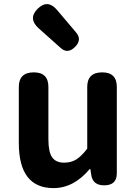

<svg xmlns="http://www.w3.org/2000/svg" viewBox="-20 -918 677 951"><path d="M558.6 -487.3V-59.6Q558.6 0 496.1 0Q438.5 0 431.6 -53.7L427.7 -80.1H423.8Q344.7 13.7 245.1 13.7Q73.2 13.7 73.2 -210V-487.3Q73.2 -559.6 147.5 -559.6Q219.7 -559.6 219.7 -487.3V-228.5Q219.7 -165 238.3 -138.7Q256.8 -112.3 297.9 -112.3Q332 -112.3 357.4 -127.9Q382.8 -143.6 412.1 -181.6V-487.3Q412.1 -559.6 486.3 -559.6Q558.6 -559.6 558.6 -487.3ZM263.7 -867.2Q293.9 -832 356.4 -757.8Q387.7 -721.7 351.6 -685.5Q314.5 -648.4 279.3 -681.6L171.9 -777.3Q117.2 -826.2 167 -875Q216.8 -923.8 263.7 -867.2Z"/></svg>

Font: GenSenMaruGothic TW TTF Bold
Style: Regular
Weight: 700
Version: Version 1.301